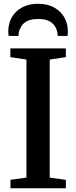

<svg xmlns="http://www.w3.org/2000/svg" viewBox="-20 -1000 405 1020"><path d="M120.5 -56.5V-683.5L35 -696.5V-743H330V-696.5L244 -683.5V-56.5L330 -44.5V0H35.5V-45ZM182.5 -980Q231 -980 266.5 -960.8Q302 -941.5 321.2 -908.5Q340.5 -875.5 340.5 -834Q340.5 -827.5 340 -821.5Q339.5 -815.5 338.5 -809H286Q286 -812 286 -816.5Q286 -821 285 -825.5Q282 -843.5 272 -860.2Q262 -877 240.8 -888Q219.5 -899 182.5 -899Q145.5 -899 124.2 -888Q103 -877 93 -860Q83 -843 79.5 -825.5Q79 -821 78.8 -816.5Q78.5 -812 78.5 -809H26Q25 -815.5 24.5 -821.5Q24 -827.5 24 -834Q24 -875.5 43.2 -908.8Q62.5 -942 98 -961Q133.5 -980 182.5 -980Z"/></svg>

Font: Merriweather 48pt SemiBold
Style: Regular
Weight: 600
Version: Version 2.100